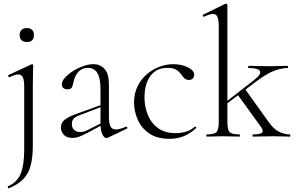

<svg xmlns="http://www.w3.org/2000/svg" viewBox="-20 -745 1612 1047"><path d="M161 -388Q161 -381 160 -349.5Q159 -318 159 -271V48Q159 114 147 158.5Q135 203 106.5 232Q78 261 28 282Q26 283 23.5 277.5Q21 272 23 271Q73 250 92.5 203Q112 156 112 71V-270Q112 -306 105 -322.5Q98 -339 80 -339Q71 -339 59.5 -335.5Q48 -332 32 -324Q28 -323 25.5 -328.5Q23 -334 27 -336L151 -394Q153 -395 154 -395Q157 -395 159 -393Q161 -391 161 -388ZM127 -516Q108 -516 97.5 -526Q87 -536 87 -554Q87 -572 97.5 -582Q108 -592 127 -592Q145 -592 155 -582Q165 -572 165 -554Q165 -516 127 -516Z M568 6Q564 8 560 8Q548 8 538 -13Q528 -34 528 -74V-255Q528 -304 518.5 -330Q509 -356 493.5 -365.5Q478 -375 460 -375Q433 -375 416 -361Q399 -347 390.5 -327.5Q382 -308 379 -291Q378 -281 372.5 -269.5Q367 -258 347 -258Q334 -258 325.5 -265Q317 -272 317 -285Q317 -302 334 -321Q351 -340 377.5 -357Q404 -374 434 -384.5Q464 -395 490 -395Q527 -395 550.5 -368.5Q574 -342 574 -285V-108Q574 -72 582.5 -55.5Q591 -39 612 -39Q631 -39 667 -54Q672 -56 674 -50.5Q676 -45 671 -43ZM375 7Q343 7 327.5 -10.5Q312 -28 312 -50Q312 -76 333 -92.5Q354 -109 402 -126L538 -175L540 -165L412 -116Q390 -108 381 -97Q372 -86 372 -69Q372 -48 384.5 -36.5Q397 -25 416 -25Q427 -25 436.5 -27.5Q446 -30 454 -34L547 -81L549 -70L462 -23Q431 -7 412.5 0Q394 7 375 7Z M904 12Q836 12 793.5 -17.5Q751 -47 731 -92.5Q711 -138 711 -185Q711 -235 730 -274Q749 -313 780.5 -340Q812 -367 850 -381Q888 -395 925 -395Q953 -395 979 -387.5Q1005 -380 1022 -367Q1039 -354 1039 -338Q1039 -326 1031.5 -317.5Q1024 -309 1010 -309Q996 -309 986 -318Q976 -327 970 -337Q958 -354 941.5 -364.5Q925 -375 893 -375Q832 -375 800 -330.5Q768 -286 768 -214Q768 -163 786 -118.5Q804 -74 841.5 -46.5Q879 -19 939 -19Q965 -19 992.5 -26.5Q1020 -34 1042 -54Q1045 -56 1048.5 -52Q1052 -48 1049 -46Q1015 -15 980 -1.5Q945 12 904 12Z M1108 0Q1105 0 1105 -6Q1105 -12 1108 -12Q1149 -12 1161 -25Q1173 -38 1173 -81V-600Q1173 -636 1166 -652.5Q1159 -669 1141 -669Q1125 -669 1093 -654Q1089 -652 1086.5 -658Q1084 -664 1088 -665L1208 -724Q1211 -725 1213 -725Q1215 -725 1217.5 -723Q1220 -721 1220 -718V-81Q1220 -38 1232 -25Q1244 -12 1286 -12Q1288 -12 1288 -6Q1288 0 1286 0Q1268 0 1245.5 -1Q1223 -2 1197 -2Q1172 -2 1148.5 -1Q1125 0 1108 0ZM1359 0Q1357 0 1357 -6Q1357 -12 1359 -12Q1397 -12 1408 -21Q1419 -30 1403 -53L1275 -230L1316 -260L1444 -81Q1471 -42 1501 -27Q1531 -12 1561 -12Q1563 -12 1563 -6Q1563 0 1561 0Q1543 0 1520.5 -1Q1498 -2 1472 -2Q1435 -2 1408.5 -1Q1382 0 1359 0ZM1207 -172 1203 -182 1365 -308Q1406 -340 1397.5 -357Q1389 -374 1336 -374Q1333 -374 1333 -380Q1333 -386 1336 -386Q1360 -386 1384 -385Q1408 -384 1448 -384Q1485 -384 1507 -385Q1529 -386 1549 -386Q1551 -386 1551 -380Q1551 -374 1549 -374Q1526 -374 1499.5 -367Q1473 -360 1444 -344.5Q1415 -329 1383 -305Z"/></svg>

Font: Cormorant Light Light
Style: Regular
Weight: 300
Version: Version 4.000